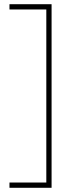

<svg xmlns="http://www.w3.org/2000/svg" viewBox="-20 -734 353 912"><path d="M25 133H200V-689H25V-714H225V158H25Z"/></svg>

Font: Noto Sans Armenian Thin
Style: Regular
Weight: 250
Version: Version 2.007